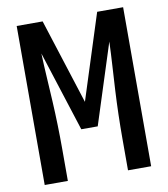

<svg xmlns="http://www.w3.org/2000/svg" viewBox="-82 -805 765 874"><g transform="rotate(-10 300.0 -367.5)"><path d="M54 0V-735H174L300 -341L426 -735H546V0H439V-147Q439 -203 440.5 -258.5Q442 -314 445 -369.5Q448 -425 451.5 -480.5Q455 -536 457 -592L338 -221H262L143 -592Q145 -536 148.5 -480.5Q152 -425 155 -369.5Q158 -314 159.5 -258.5Q161 -203 161 -147V0Z"/></g></svg>

Font: Zed Mono Semibold Extended
Style: Regular
Weight: 600
Width: 7
Monospace: yes
Designer: Belleve Invis
Foundry: Belleve Invis
Version: Version 1.0.0; ttfautohint (v1.8.4)